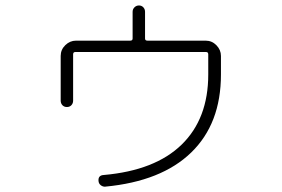

<svg xmlns="http://www.w3.org/2000/svg" viewBox="-20 -654 1040 709"><path d="M204.1 -282.2V-447.3Q204.1 -470.7 221.2 -487.3Q238.3 -503.9 260.7 -503.9H460.9Q469.7 -503.9 469.7 -511.7V-610.4Q469.7 -620.1 476.6 -627Q483.4 -633.8 493.2 -633.8Q502.9 -633.8 509.3 -627Q515.6 -620.1 515.6 -610.4V-511.7Q515.6 -503.9 524.4 -503.9H739.3Q762.7 -503.9 779.3 -486.8Q795.9 -469.7 795.9 -447.3V-378.9Q795.9 -197.3 686 -90.8Q576.2 15.6 369.1 35.2Q360.4 36.1 352.5 30.3Q344.7 24.4 343.8 14.6Q341.8 -6.8 363.3 -7.8Q552.7 -24.4 650.9 -120.1Q749 -215.8 749 -378.9V-453.1Q749 -461.9 741.2 -461.9H257.8Q250 -461.9 250 -453.1V-282.2Q250 -272.5 243.7 -265.6Q237.3 -258.8 227.1 -258.8Q216.8 -258.8 210.4 -265.6Q204.1 -272.5 204.1 -282.2Z"/></svg>

Font: Rounded-X Mgen+ 1m light
Style: Regular
Weight: 200
Designer: [Source Han Sans]
Ryoko NISHIZUKA  (kana & ideographs); Paul D. Hunt (Latin, Greek & Cyrillic); Wenlong ZHANG  (bopomofo
Version: Version 1.059.20150602